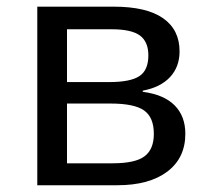

<svg xmlns="http://www.w3.org/2000/svg" viewBox="-20 -548 640 568"><path d="M315.9 -528.3Q413.6 -528.3 462.4 -494.1Q511.2 -460 511.2 -396Q511.2 -350.1 482.9 -319.8Q454.6 -289.6 402.3 -279.8V-276.4Q465.3 -268.1 496.8 -236.1Q528.3 -204.1 528.3 -152.3Q528.3 -80.6 474.9 -40.3Q421.4 0 327.1 0H90.3V-528.3ZM178.2 -64.9H313Q380.4 -64.9 407.7 -85.7Q435.1 -106.4 435.1 -151.9Q435.1 -201.2 406 -221.4Q377 -241.7 307.1 -241.7H178.2ZM178.2 -461.4V-305.2H303.2Q365.7 -305.2 392.3 -322.8Q418.9 -340.3 418.9 -384.3Q418.9 -424.3 394 -442.9Q369.1 -461.4 310.1 -461.4Z"/></svg>

Font: Cousine
Style: Regular
Weight: 400
Monospace: yes
Designer: Steve Matteson
Foundry: Ascender Corporation
Version: Version 1.20